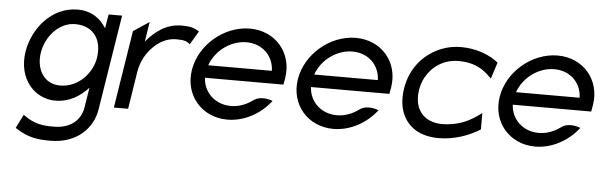

<svg xmlns="http://www.w3.org/2000/svg" viewBox="-46 -632 3073 980"><g transform="rotate(5 1491.0 -142.5)"><path d="M70 -245C48 -103 138 -9 242 -9C315 -9 370 -45 411 -90L395 11C384 83 327 124 247 124C194 124 150 122 89 77L54 147C122 193 174 197 236 197C374 197 452 111 467 17L545 -471H476L464 -399C436 -444 391 -482 317 -482C183 -482 89 -364 70 -245ZM148 -245C161 -330 227 -407 311 -407C405 -407 451 -338 436 -245C424 -167 354 -88 261 -88C173 -88 136 -167 148 -245Z M544 0H617L647 -191C656 -247 683 -292 715 -323C743 -351 783 -375 831 -375C876 -375 886 -368 902 -356L943 -425C917 -438 909 -447 851 -447C773 -447 715 -401 672 -349L688 -451L607 -397Z M924 -226C903 -95 995 11 1126 11C1212 11 1295 -35 1348 -104C1348 -104 1291 -129 1250 -99C1217 -75 1179 -60 1138 -60C1058 -60 998 -116 994 -192H1396L1402 -226C1423 -357 1332 -462 1201 -462C1070 -462 945 -357 924 -226ZM1005 -257C1032 -334 1109 -391 1190 -391C1271 -391 1329 -334 1331 -257Z M1467 -226C1446 -95 1538 11 1669 11C1755 11 1838 -35 1891 -104C1891 -104 1834 -129 1793 -99C1760 -75 1722 -60 1681 -60C1601 -60 1541 -116 1537 -192H1939L1945 -226C1966 -357 1875 -462 1744 -462C1613 -462 1488 -357 1467 -226ZM1548 -257C1575 -334 1652 -391 1733 -391C1814 -391 1872 -334 1874 -257Z M2277 -390C2345 -390 2392 -368 2427 -335L2448 -315L2475 -399C2432 -434 2364 -462 2283 -462C2248 -462 2216 -456 2185 -444C2100 -411 2029 -338 2011 -226C2006 -192 2006 -160 2012 -131C2030 -48 2095 11 2208 11C2289 11 2365 -17 2420 -52V-136L2392 -116C2346 -84 2288 -62 2220 -62C2197 -62 2176 -66 2157 -74C2105 -96 2076 -149 2088 -226C2092 -249 2099 -271 2110 -291C2141 -347 2199 -390 2277 -390Z M2501 -226C2480 -95 2572 11 2703 11C2789 11 2872 -35 2925 -104C2925 -104 2868 -129 2827 -99C2794 -75 2756 -60 2715 -60C2635 -60 2575 -116 2571 -192H2973L2979 -226C3000 -357 2909 -462 2778 -462C2647 -462 2522 -357 2501 -226ZM2582 -257C2609 -334 2686 -391 2767 -391C2848 -391 2906 -334 2908 -257Z"/></g></svg>

Font: Charger Sport
Style: Obl
Weight: 400
Designer: Jasper
Foundry: Cannot Into Space Fonts
Version: Version 1.1